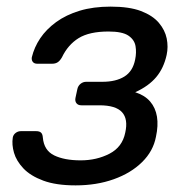

<svg xmlns="http://www.w3.org/2000/svg" viewBox="-20 -550 567 580"><path d="M208.4 10Q149.1 10 110.6 -4.4Q72.1 -18.7 50.7 -41.3Q29.4 -63.9 22.3 -88.5Q15.2 -113.2 18.6 -134.4Q20.1 -143 27.2 -148.4Q34.3 -153.8 42.7 -153.8H89.3Q99.1 -153.8 103.9 -149.4Q108.7 -145 109.4 -134.5Q112.8 -95.6 143.7 -80.6Q174.5 -65.6 223.7 -65.6Q271.9 -65.6 310.8 -85.7Q349.6 -105.8 358.3 -149.1Q367.6 -190.1 348.7 -211Q329.8 -231.9 280.2 -231.9H225.7Q215.9 -231.9 211 -238.1Q206.1 -244.3 207.9 -253.9L213.7 -280.9Q215.7 -290.5 223.2 -296.7Q230.7 -302.9 240.5 -302.9H289.4Q330.2 -302.9 355.8 -318.8Q381.4 -334.7 388.3 -370.3Q392.7 -391.3 389.4 -410.7Q386.1 -430.1 367.7 -442.5Q349.3 -454.8 307.9 -454.8Q249.9 -454.8 217.5 -434.8Q185.2 -414.7 167.1 -376.8Q161.1 -366.3 154.2 -361.9Q147.4 -357.5 137.7 -357.5H92.2Q83.6 -357.5 79.2 -362.9Q74.8 -368.3 76.1 -376.9Q83.3 -407.1 101.5 -434.3Q119.7 -461.4 149.6 -483.3Q179.6 -505.1 220.7 -517.6Q261.8 -530 314.2 -530Q370.6 -530 405.7 -516.7Q440.9 -503.3 459.7 -481.3Q478.4 -459.2 483.6 -433.8Q488.7 -408.3 483.4 -384.1Q474.7 -344.3 452 -317.2Q429.3 -290 388.5 -271.4Q417.3 -262.2 433.6 -243.3Q449.8 -224.4 454.2 -197.5Q458.5 -170.6 451.1 -136.8Q442.9 -93.4 409.2 -60.3Q375.6 -27.1 323.7 -8.6Q271.8 10 208.4 10Z"/></svg>

Font: Rubik Light
Style: Italic
Weight: 300
Italic angle: -12°
Designer: Hubert and Fischer
Foundry: Hubert and Fischer
Version: Version 2.300;gftools[0.9.30]